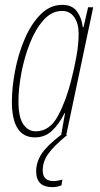

<svg xmlns="http://www.w3.org/2000/svg" viewBox="-20 -556 411 791"><path d="M127 -15Q96 -15 76 -44Q56 -73 56 -139Q56 -191 68 -255Q80 -319 103 -377.5Q126 -436 159.5 -473.5Q193 -511 236 -511Q268 -511 286 -485Q304 -459 304 -417Q304 -375 295 -324.5Q286 -274 273 -224Q253 -143 219 -79Q185 -15 127 -15ZM124 10Q165 10 194 -17Q223 -44 246 -90H248L232 0H253L364 -526H343L324 -444H321Q317 -482 297 -509Q277 -536 237 -536Q186 -536 147 -496.5Q108 -457 81.5 -395Q55 -333 42 -264Q29 -195 29 -137Q29 10 124 10ZM196 215Q209 215 217.5 212.5Q226 210 233 208L237 184Q215 190 201 190Q156 190 156 146Q156 110 178.5 78Q201 46 257 0H231Q172 45 150.5 79Q129 113 129 150Q129 215 196 215Z"/></svg>

Font: Noto Sans Display Condensed Thin
Style: Italic
Weight: 250
Width: 3
Italic angle: -12°
Designer: Monotype Design Team
Foundry: Monotype Imaging Inc.
Version: Version 1.900